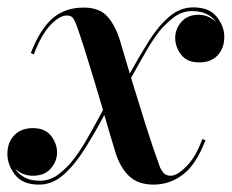

<svg xmlns="http://www.w3.org/2000/svg" viewBox="-54 -490 628 520"><path d="M502.5 -110Q477 -44 441.2 -17Q405.5 10 362 10Q319 10 294.5 -14.2Q270 -38.5 258 -79.5Q252 -98.5 244.5 -124.2Q237 -150 228.5 -178.5Q203.5 -131.5 176.5 -88.2Q149.5 -45 119 -17.5Q88.5 10 51.5 10Q7 10 -13.5 -17Q-34 -44 -34 -73Q-34 -104 -15.5 -123.5Q3 -143 35 -143Q68 -143 84.2 -122.2Q100.5 -101.5 100.5 -77Q100.5 -53 83.5 -33.5Q66.5 -14 34.5 -14Q8.5 -14 -13 -32.5Q-3.5 -18 13.2 -9.2Q30 -0.5 53.5 -0.5Q82.5 -0.5 105.2 -18.5Q128 -36.5 141 -53Q159.5 -76 177.8 -107Q196 -138 225 -192Q212.5 -234.5 199.2 -278.2Q186 -322 174 -359.8Q162 -397.5 153.5 -421Q150.5 -429 145.5 -438.5Q140.5 -448 127 -448Q107 -448 82.2 -421.8Q57.5 -395.5 37.5 -342.5L29.5 -346.5Q55 -412 88.8 -440.8Q122.5 -469.5 172.5 -469.5Q215.5 -469.5 237 -445.2Q258.5 -421 271 -380Q276.5 -361.5 283.2 -338.8Q290 -316 297.5 -291Q324 -339 349.8 -379.8Q375.5 -420.5 404.8 -445.2Q434 -470 469.5 -470Q513 -470 533.2 -444.2Q553.5 -418.5 553.5 -390.5Q553.5 -359.5 535.5 -340.2Q517.5 -321 485.5 -321Q452.5 -321 436.5 -342Q420.5 -363 420.5 -387.5Q420.5 -411 437 -430.5Q453.5 -450 484.5 -450Q509.5 -450 531.5 -430.5Q522 -444 505.5 -452Q489 -460 466.5 -460Q437.5 -460 414.8 -441.5Q392 -423 379 -407Q361.5 -385 344.5 -356Q327.5 -327 301 -279Q319.5 -218 340.2 -152.5Q361 -87 379 -38Q382 -30 388.8 -22Q395.5 -14 408.5 -14Q425.5 -14 451 -39.5Q476.5 -65 494 -113.5Z"/></svg>

Font: Bodoni* 24pt Medium
Style: Italic
Weight: 500
Italic angle: -13°
Version: Version 2.3